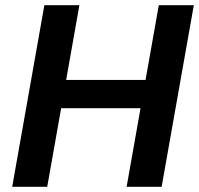

<svg xmlns="http://www.w3.org/2000/svg" viewBox="-20 -720 767 740"><path d="M468 0 592 -700H727L603 0ZM27 0 151 -700H286L162 0ZM197 -303 216 -412H563L544 -303Z"/></svg>

Font: DM Sans 11pt
Style: Bold Italic
Weight: 700
Italic angle: -10°
Version: Version 4.004;gftools[0.9.30]